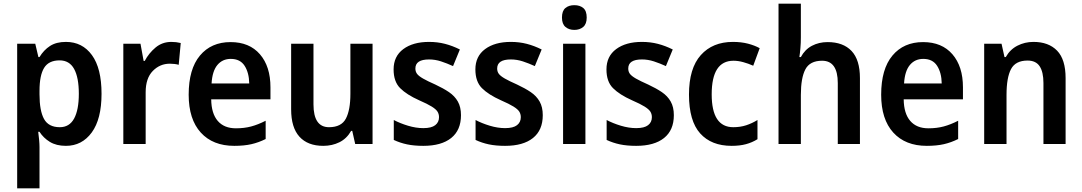

<svg xmlns="http://www.w3.org/2000/svg" viewBox="-20 -780 5862 1040"><path d="M337 -553Q426 -553 478 -481.5Q530 -410 530 -272Q530 -135 477 -62.5Q424 10 337 10Q285 10 250 -11.5Q215 -33 194 -66H187Q190 -44 192 -22Q194 0 194 17V240H73V-543H171L188 -471H194Q217 -509 251 -531Q285 -553 337 -553ZM303 -453Q244 -453 219 -412.5Q194 -372 194 -288V-269Q194 -180 218.5 -135.5Q243 -91 304 -91Q356 -91 381.5 -138Q407 -185 407 -272Q407 -360 381.5 -406.5Q356 -453 303 -453Z M908 -553Q935 -553 959 -547L948 -429Q938 -432 925 -433.5Q912 -435 900 -435Q846 -435 807.5 -395.5Q769 -356 769 -280V0H648V-543H741L758 -450H764Q786 -492 822.5 -522.5Q859 -553 908 -553Z M1229 -552Q1331 -552 1388 -486Q1445 -420 1445 -307V-242H1124Q1125 -165 1159.5 -125Q1194 -85 1258 -85Q1303 -85 1340.5 -95Q1378 -105 1419 -126V-27Q1381 -8 1341.5 1Q1302 10 1249 10Q1133 10 1067.5 -62Q1002 -134 1002 -267Q1002 -406 1063 -479Q1124 -552 1229 -552ZM1230 -461Q1185 -461 1157.5 -428Q1130 -395 1126 -328H1330Q1329 -386 1305 -423.5Q1281 -461 1230 -461Z M1998 -543V0H1904L1888 -71H1882Q1858 -29 1818.5 -9.5Q1779 10 1731 10Q1647 10 1602 -39.5Q1557 -89 1557 -188V-543H1678V-215Q1678 -91 1762 -91Q1829 -91 1853.5 -137.5Q1878 -184 1878 -272V-543Z M2477 -156Q2477 -75 2424 -32.5Q2371 10 2273 10Q2223 10 2185 2Q2147 -6 2113 -22V-130Q2147 -112 2190 -99Q2233 -86 2273 -86Q2317 -86 2337.5 -102Q2358 -118 2358 -145Q2358 -162 2350 -175Q2342 -188 2319 -202.5Q2296 -217 2250 -237Q2183 -267 2147.5 -302.5Q2112 -338 2112 -404Q2112 -475 2164.5 -514Q2217 -553 2304 -553Q2350 -553 2390.5 -542.5Q2431 -532 2471 -512L2434 -422Q2401 -437 2369 -447.5Q2337 -458 2304 -458Q2230 -458 2230 -409Q2230 -392 2239 -380Q2248 -368 2271.5 -354.5Q2295 -341 2338 -322Q2381 -302 2412 -281Q2443 -260 2460 -230Q2477 -200 2477 -156Z M2920 -156Q2920 -75 2867 -32.5Q2814 10 2716 10Q2666 10 2628 2Q2590 -6 2556 -22V-130Q2590 -112 2633 -99Q2676 -86 2716 -86Q2760 -86 2780.5 -102Q2801 -118 2801 -145Q2801 -162 2793 -175Q2785 -188 2762 -202.5Q2739 -217 2693 -237Q2626 -267 2590.5 -302.5Q2555 -338 2555 -404Q2555 -475 2607.5 -514Q2660 -553 2747 -553Q2793 -553 2833.5 -542.5Q2874 -532 2914 -512L2877 -422Q2844 -437 2812 -447.5Q2780 -458 2747 -458Q2673 -458 2673 -409Q2673 -392 2682 -380Q2691 -368 2714.5 -354.5Q2738 -341 2781 -322Q2824 -302 2855 -281Q2886 -260 2903 -230Q2920 -200 2920 -156Z M3091 -752Q3121 -752 3139.5 -736.5Q3158 -721 3158 -685Q3158 -650 3139 -634Q3120 -618 3091 -618Q3062 -618 3043 -634Q3024 -650 3024 -685Q3024 -721 3042.5 -736.5Q3061 -752 3091 -752ZM3151 -543V0H3030V-543Z M3630 -156Q3630 -75 3577 -32.5Q3524 10 3426 10Q3376 10 3338 2Q3300 -6 3266 -22V-130Q3300 -112 3343 -99Q3386 -86 3426 -86Q3470 -86 3490.5 -102Q3511 -118 3511 -145Q3511 -162 3503 -175Q3495 -188 3472 -202.5Q3449 -217 3403 -237Q3336 -267 3300.5 -302.5Q3265 -338 3265 -404Q3265 -475 3317.5 -514Q3370 -553 3457 -553Q3503 -553 3543.5 -542.5Q3584 -532 3624 -512L3587 -422Q3554 -437 3522 -447.5Q3490 -458 3457 -458Q3383 -458 3383 -409Q3383 -392 3392 -380Q3401 -368 3424.5 -354.5Q3448 -341 3491 -322Q3534 -302 3565 -281Q3596 -260 3613 -230Q3630 -200 3630 -156Z M3943 10Q3833 10 3772.5 -57.5Q3712 -125 3712 -268Q3712 -410 3776 -481.5Q3840 -553 3950 -553Q3995 -553 4031.5 -543.5Q4068 -534 4095 -519L4060 -424Q4033 -436 4005.5 -443.5Q3978 -451 3953 -451Q3835 -451 3835 -269Q3835 -91 3952 -91Q3990 -91 4022 -101.5Q4054 -112 4083 -130V-26Q4054 -8 4020.5 1Q3987 10 3943 10Z M4318 -577Q4318 -547 4315.5 -518.5Q4313 -490 4310 -471H4318Q4340 -512 4378 -532Q4416 -552 4463 -552Q4547 -552 4592.5 -504Q4638 -456 4638 -357V0H4518V-330Q4518 -451 4433 -451Q4367 -451 4342.5 -404.5Q4318 -358 4318 -266V0H4197V-760H4318Z M4980 -552Q5082 -552 5139 -486Q5196 -420 5196 -307V-242H4875Q4876 -165 4910.5 -125Q4945 -85 5009 -85Q5054 -85 5091.5 -95Q5129 -105 5170 -126V-27Q5132 -8 5092.5 1Q5053 10 5000 10Q4884 10 4818.5 -62Q4753 -134 4753 -267Q4753 -406 4814 -479Q4875 -552 4980 -552ZM4981 -461Q4936 -461 4908.5 -428Q4881 -395 4877 -328H5081Q5080 -386 5056 -423.5Q5032 -461 4981 -461Z M5578 -553Q5660 -553 5706 -505.5Q5752 -458 5752 -357V0H5632V-330Q5632 -390 5611.5 -421Q5591 -452 5546 -452Q5481 -452 5456.5 -406Q5432 -360 5432 -266V0H5311V-543H5405L5421 -471H5428Q5451 -512 5491 -532.5Q5531 -553 5578 -553Z"/></svg>

Font: Noto Sans Arabic UI SmCn SmBd
Style: Regular
Weight: 600
Width: 4
Designer: Monotype Design Team, Nadine Chahine and Nizar Qandah
Foundry: Monotype Imaging Inc.
Version: Version 2.010; ttfautohint (v1.8.4.7-5d5b)